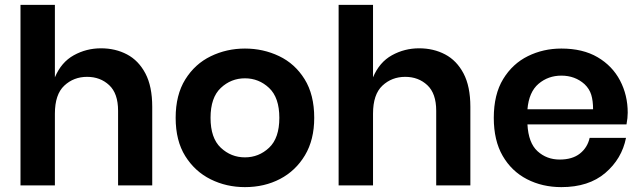

<svg xmlns="http://www.w3.org/2000/svg" viewBox="-20 -760 2629 787"><path d="M604 0H464V-306Q464 -377 427.5 -411Q391 -445 337 -445Q282 -445 243.5 -409Q205 -373 205 -294V0H64V-740H205V-443Q231 -505 282.5 -533.5Q334 -562 394 -562Q453 -562 500.5 -537Q548 -512 576 -459Q604 -406 604 -322Z M984 7Q908 7 843.5 -25Q779 -57 739.5 -120Q700 -183 700 -277Q700 -371 739.5 -434.5Q779 -498 844 -529.5Q909 -561 984 -561Q1059 -561 1124 -530Q1189 -499 1228.5 -435.5Q1268 -372 1268 -277Q1268 -187 1230 -123.5Q1192 -60 1128 -26.5Q1064 7 984 7ZM984 -115Q1041 -115 1083 -154.5Q1125 -194 1125 -277Q1125 -360 1083 -399.5Q1041 -439 984 -439Q927 -439 885 -399.5Q843 -360 843 -277Q843 -194 885 -154.5Q927 -115 984 -115Z M1908 0H1768V-306Q1768 -377 1731.5 -411Q1695 -445 1641 -445Q1586 -445 1547.5 -409Q1509 -373 1509 -294V0H1368V-740H1509V-443Q1535 -505 1586.5 -533.5Q1638 -562 1698 -562Q1757 -562 1804.5 -537Q1852 -512 1880 -459Q1908 -406 1908 -322Z M2281 7Q2203 7 2140 -25.5Q2077 -58 2040.5 -121Q2004 -184 2004 -277Q2004 -373 2042.5 -436Q2081 -499 2144 -530Q2207 -561 2281 -561Q2369 -561 2429.5 -525.5Q2490 -490 2521.5 -430Q2553 -370 2553 -298Q2553 -277 2548 -250H2142Q2146 -174 2183.5 -140Q2221 -106 2274 -106Q2326 -106 2357 -130.5Q2388 -155 2397 -195H2546Q2529 -109 2461 -51Q2393 7 2281 7ZM2411 -312Q2411 -347 2403.5 -371.5Q2396 -396 2376 -415Q2337 -450 2281 -450Q2227 -450 2187.5 -416.5Q2148 -383 2142 -312Z"/></svg>

Font: Ulagadi Sans SemiBold
Style: Regular
Weight: 600
Designer: Ninad Kale (Devanagari), Jonny Pinhorn (Latin)
Foundry: Indian Type Foundry
Version: Version 3.01;March 29, 2020;FontCreator 12.0.0.2522 64-bit; 